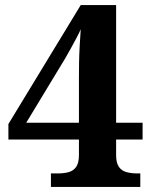

<svg xmlns="http://www.w3.org/2000/svg" viewBox="-20 -734 599 754"><path d="M180 0V-53H208Q231 -53 249.5 -58Q268 -63 279 -78.5Q290 -94 290 -125V-186H13V-247L297 -714H436V-252H540V-186H436V-125Q436 -94 447 -78.5Q458 -63 477 -58Q496 -53 518 -53H531V0ZM83 -252H290V-427Q290 -456 290.5 -488.5Q291 -521 293 -554.5Q295 -588 297 -619Q292 -607 281.5 -587Q271 -567 258.5 -544.5Q246 -522 235 -503Q224 -484 218 -475Z"/></svg>

Font: Noto Serif Armenian
Style: Bold
Weight: 700
Version: Version 2.007